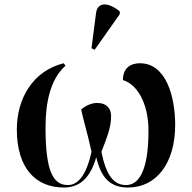

<svg xmlns="http://www.w3.org/2000/svg" viewBox="-20 -826 856 856"><path d="M402 -604 514 -763V-775C466 -815 414 -821 408 -766L388 -611ZM265 10C332 10 382 -29 409 -125C431 -33 471 10 551 10C677 10 761 -98 761 -269C761 -394 721 -544 604 -544C561 -544 528 -522 528 -469C592 -450 642 -365 642 -243C642 -52 593 -1 542 -1C488 -1 454 -42 432 -149C455 -208 473 -252 475 -298C479 -341 456 -367 413 -367C389 -367 363 -356 342 -338C351 -293 368 -240 388 -150C364 -38 324 -1 283 -1C217 -1 183 -61 183 -258C183 -363 202 -471 272 -533L264 -544C126 -510 55 -386 55 -249C55 -75 140 10 265 10Z"/></svg>

Font: Noto Serif Display SemiBold
Style: Regular
Weight: 600
Designer: Monotype Design Team
Foundry: Monotype Imaging Inc.
Version: Version 2.009